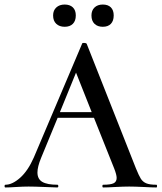

<svg xmlns="http://www.w3.org/2000/svg" viewBox="-32 -826 712 846"><path d="M657 0Q639 0 603 -2Q561 -4 537 -4Q513 -4 475 -2Q441 0 423 0Q419 0 419 -6Q419 -12 423 -12Q455 -12 468.5 -18.5Q482 -25 482 -42Q482 -56 471 -84L382 -307H222L149 -130Q133 -91 133 -66Q133 -37 154.5 -24.5Q176 -12 221 -12Q225 -12 225 -6Q225 0 220 0Q207 0 167 -2Q119 -4 94 -4Q70 -4 38 -2Q10 0 -8 0Q-12 0 -12 -6Q-12 -12 -8 -12Q22 -12 56.5 -42.5Q91 -73 117 -132L330 -634Q330 -637 338 -637Q347 -637 350 -633L567 -84Q580 -52 588.5 -38.5Q597 -25 612 -18.5Q627 -12 657 -12Q660 -12 660 -6Q660 0 657 0ZM232 -332H372L303 -506ZM202 -758Q202 -780 216 -793Q230 -806 253 -806Q276 -806 289 -793.5Q302 -781 302 -758Q302 -734 289 -721Q276 -708 253 -708Q230 -708 216 -721Q202 -734 202 -758ZM371 -758Q371 -780 384.5 -793Q398 -806 421 -806Q444 -806 456.5 -793.5Q469 -781 469 -758Q469 -734 456.5 -721Q444 -708 421 -708Q398 -708 384.5 -721Q371 -734 371 -758Z"/></svg>

Font: Cormorant Upright SemiBold
Style: Regular
Weight: 600
Designer: Christian Thalmann (Catharsis Fonts)
Foundry: Catharsis Fonts
Version: Version 3.302